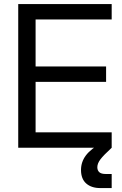

<svg xmlns="http://www.w3.org/2000/svg" viewBox="-20 -748 620 972"><path d="M72.3 0V-727.5H545.4V-649.4H160.2V-411.6H517.1V-333.5H160.2V-78.1H545.4V0ZM487.8 204.1Q442.9 204.1 416.5 180.9Q390.1 157.7 390.1 112.3Q390.1 71.8 414.8 38.8Q439.5 5.9 498.5 -27.8L545.4 0Q503.9 38.1 488.3 58.8Q472.7 79.6 472.7 98.6Q472.7 114.7 482.7 123.8Q492.7 132.8 515.1 132.8Q522 132.8 530.5 132.8Q539.1 132.8 545.4 132.8V204.1Q531.2 204.1 516.6 204.1Q502 204.1 487.8 204.1Z"/></svg>

Font: Inter Khmer Looped
Style: Regular
Weight: 400
Designer: Rasmus Andersson, Sovichet Tep
Foundry: Anagata Design
Version: Version 1.000